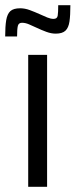

<svg xmlns="http://www.w3.org/2000/svg" viewBox="-58 -722 292 742"><path d="M51 0V-510H124V0ZM-38 -581Q-38 -620 -34 -644Q-30 -668 -18 -679Q-6 -690 20 -690Q38 -690 57 -683Q76 -676 96 -667Q111 -660 124.5 -654.5Q138 -649 149 -649Q163 -649 165 -661.5Q167 -674 167 -702H214Q214 -663 210.5 -639Q207 -615 195 -603.5Q183 -592 157 -592Q140 -592 121 -599Q102 -606 83 -615Q68 -622 54 -628Q40 -634 27 -634Q14 -634 11 -622Q8 -610 8 -581Z"/></svg>

Font: Saira ExtraCondensed Medium
Style: Regular
Weight: 500
Width: 2
Designer: Hector Gatti with collaboration of the Omnibus-Type team
Foundry: Omnibus-Type
Version: Version 1.101